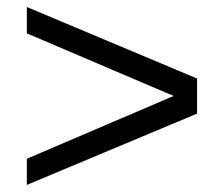

<svg xmlns="http://www.w3.org/2000/svg" viewBox="-20 -603 640 548"><path d="M56.6 -75.2V-149.9L475.6 -329.1L56.6 -507.8V-583L542.5 -378.9V-278.8Z"/></svg>

Font: Cousine
Style: Italic
Weight: 400
Italic angle: -12°
Monospace: yes
Designer: Steve Matteson
Foundry: Monotype Imaging Inc.
Version: Version 1.21